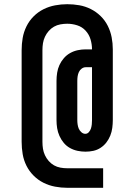

<svg xmlns="http://www.w3.org/2000/svg" viewBox="-20 -797 640 914"><path d="M471 97H300Q271 97 242 91.5Q213 86 187 73Q161 60 140 39Q119 18 106 -8Q93 -34 88 -63Q83 -92 83 -122V-558Q83 -588 88 -616.5Q93 -645 106 -671.5Q119 -698 140 -719Q161 -740 187 -753Q213 -766 242 -771.5Q271 -777 300 -777Q329 -777 357.5 -772Q386 -767 412 -754Q438 -741 459 -720.5Q480 -700 493 -674Q506 -648 511.5 -619.5Q517 -591 517 -562V-225Q517 -207 514.5 -188Q512 -169 505 -151.5Q498 -134 486.5 -119Q475 -104 459 -93.5Q443 -83 424.5 -79Q406 -75 387 -75Q368 -75 349 -79Q330 -83 313 -92.5Q296 -102 283.5 -117Q271 -132 263 -150Q255 -168 252 -187Q249 -206 249 -225V-412Q249 -431 252 -450.5Q255 -470 263 -487.5Q271 -505 284 -520Q297 -535 314 -544.5Q331 -554 350 -558Q369 -562 388 -562H418Q418 -586 411 -609.5Q404 -633 387.5 -651Q371 -669 347.5 -676.5Q324 -684 300 -684Q284 -684 267.5 -681Q251 -678 237 -670Q223 -662 212 -649.5Q201 -637 194 -622Q187 -607 184.5 -591Q182 -575 182 -558V-122Q182 -105 184.5 -89Q187 -73 194 -58Q201 -43 212 -30.5Q223 -18 237 -10Q251 -2 267.5 1Q284 4 300 4H471ZM386 -160Q396 -160 403 -168Q410 -176 413 -185.5Q416 -195 417 -205Q418 -215 418 -225V-477H388Q378 -477 369 -470.5Q360 -464 355.5 -454Q351 -444 349.5 -433.5Q348 -423 348 -412V-225Q348 -215 349.5 -204.5Q351 -194 355 -184.5Q359 -175 367.5 -167.5Q376 -160 386 -160Z"/></svg>

Font: Iosevka SS04 Semibold Extended
Style: Regular
Weight: 600
Width: 7
Monospace: yes
Designer: Belleve Invis
Foundry: Belleve Invis
Version: Version 19.0.0; ttfautohint (v1.8.4)